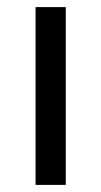

<svg xmlns="http://www.w3.org/2000/svg" viewBox="-20 -520 285 540"><path d="M80 0V-500H165V0Z"/></svg>

Font: Share
Style: Regular
Weight: 400
Designer: Ralph du Carrois
Version: Version 1.001